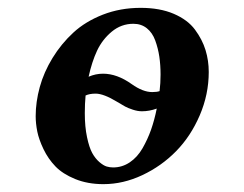

<svg xmlns="http://www.w3.org/2000/svg" viewBox="-20 -464 628 494"><path d="M198.2 -172.9Q198.2 -137.7 203.9 -111.1Q209.5 -84.5 217.3 -70.3Q225.1 -56.2 235.6 -47.1Q246.1 -38.1 254.4 -35.6Q262.7 -33.2 271 -33.2Q294.4 -33.2 314 -46.4Q333.5 -59.6 346.7 -82.5Q359.9 -105.5 368.7 -130.4Q377.4 -155.3 383.3 -184.6Q364.3 -177.7 345.2 -177.7Q334 -177.7 321.5 -181.9Q309.1 -186 302 -189.9Q294.9 -193.8 281.2 -202.1Q246.6 -223.1 226.1 -223.1Q210.4 -223.1 200.2 -218.3Q198.2 -196.8 198.2 -172.9ZM71.8 -165Q71.8 -201.7 82.3 -240Q92.8 -278.3 115.2 -314.9Q137.7 -351.6 168.7 -380.1Q199.7 -408.7 244.6 -426.3Q289.6 -443.8 341.8 -443.8Q391.1 -443.8 427 -428.5Q462.9 -413.1 481.7 -387.7Q500.5 -362.3 508.8 -335.2Q517.1 -308.1 517.1 -278.8Q517.1 -221.2 493.9 -167.2Q470.7 -113.3 433.1 -75Q395.5 -36.6 346.2 -13.4Q296.9 9.8 246.1 9.8Q205.6 9.8 173.3 -3.4Q141.1 -16.6 122.6 -35.9Q104 -55.2 92 -80.1Q80.1 -105 75.9 -125.7Q71.8 -146.5 71.8 -165ZM208 -266.6Q226.1 -274.4 245.1 -274.4Q281.2 -274.4 318.8 -247.6Q347.7 -227.1 371.6 -227.1Q383.3 -227.1 390.6 -229.5Q393.1 -250 393.1 -272Q393.1 -296.9 389.9 -318.4Q386.7 -339.8 379.4 -359.9Q372.1 -379.9 357.7 -391.4Q343.3 -402.8 323.2 -402.8Q292 -402.8 267.6 -382.6Q243.2 -362.3 229.7 -333.5Q216.3 -304.7 208 -266.6Z"/></svg>

Font: Linux Libertine G
Style: Semibold Italic
Weight: 600
Italic angle: -11.5°
Designer: Philipp H. Poll
Foundry: Philipp H. Poll
Version: Version 5.1.1